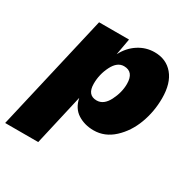

<svg xmlns="http://www.w3.org/2000/svg" viewBox="-220 -658 1000 1016"><g transform="rotate(30 280.0 -150.0)"><path d="M441 -510Q512 -510 554 -460Q596 -410 596 -318Q596 -237 568.5 -163Q541 -89 487.5 -39.5Q434 10 366 10Q311 10 269 -16.5Q227 -43 215 -101L144 210H-58L106 -500H289L271 -400Q298 -452 343 -481Q388 -510 441 -510ZM301 -135Q344 -135 370.5 -187Q397 -239 397 -291Q397 -365 337 -365Q296 -365 270 -313.5Q244 -262 244 -205Q244 -135 301 -135Z"/></g></svg>

Font: Elaine Sans ExtraBold
Style: Italic
Weight: 800
Italic angle: -13°
Designer: Wei Huang
Foundry: Wei Huang
Version: Version 2.001;December 24, 2019;FontCreator 12.0.0.2547 64-b